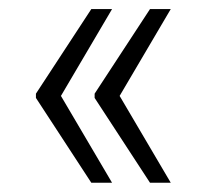

<svg xmlns="http://www.w3.org/2000/svg" viewBox="-20 -472 444 420"><path d="M113.3 -262.2 225.1 -72.3H179.7L58.6 -257.8V-267.1L179.7 -452.1H225.1ZM241.7 -262.2 353.5 -72.3H308.1L187 -257.8V-267.1L308.1 -452.1H353.5Z"/></svg>

Font: Roboto Condensed Light
Style: Regular
Weight: 300
Designer: Google
Version: Version 2.134; 2016